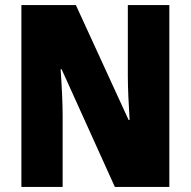

<svg xmlns="http://www.w3.org/2000/svg" viewBox="-20 -734 749 754"><path d="M645 0V-714H482V-436C482 -391 485 -327 489 -263H485L278 -714H64V0H226V-281C226 -325 223 -393 218 -462H222L431 0Z"/></svg>

Font: Noto Sans Sinhala UI Condensed Black
Style: Regular
Weight: 900
Width: 3
Designer: Jelle Bosma - Monotype Design Team
Foundry: Monotype Imaging Inc.
Version: Version 2.006